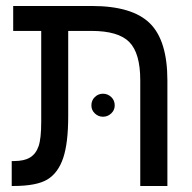

<svg xmlns="http://www.w3.org/2000/svg" viewBox="-20 -619 640 639"><path d="M117.2 -516.1H23.9V-599.1H285.2Q419.9 -599.1 478.5 -541.7Q537.1 -484.4 537.1 -351.1V0H446.8V-352.1Q446.8 -441.9 410.4 -479Q374 -516.1 284.2 -516.1H207V-231.9Q207 -143.1 190.4 -93.5Q173.8 -43.9 138.2 -22Q102.5 0 23.9 0H19V-83H26.9Q60.5 -83 80.1 -95Q99.6 -106.9 108.4 -132.3Q117.2 -157.7 117.2 -213.9ZM284.2 -268.1Q284.2 -285.2 295.7 -296.1Q307.1 -307.1 322.8 -307.1Q338.4 -307.1 350.1 -296.1Q361.8 -285.2 361.8 -268.1Q361.8 -252.4 350.1 -241.5Q338.4 -230.5 322.8 -230.5Q307.1 -230.5 295.7 -241.5Q284.2 -252.4 284.2 -268.1Z"/></svg>

Font: Cousine
Style: Regular
Weight: 400
Monospace: yes
Designer: Steve Matteson
Foundry: Monotype Imaging Inc.
Version: Version 1.21